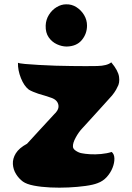

<svg xmlns="http://www.w3.org/2000/svg" viewBox="-20 -858 612 887"><path d="M382 -740Q382 -702 358 -673Q334 -644 288 -643Q266 -643 243 -653.5Q220 -664 205 -685.5Q190 -707 191 -740Q192 -767 206 -789.5Q220 -812 241.5 -825Q263 -838 285 -838Q311 -839 333 -825Q355 -811 368.5 -788.5Q382 -766 382 -740ZM487 -405Q482 -399 464.5 -380Q447 -361 426 -337.5Q405 -314 386 -293.5Q367 -273 359 -264Q343 -247 329.5 -222Q316 -197 317 -181Q317 -170 331 -161Q345 -152 358 -150Q372 -147 396 -145.5Q420 -144 447 -146.5Q474 -149 496 -156Q508 -146 508.5 -126Q509 -106 500 -83Q491 -60 473.5 -40.5Q456 -21 431 -12Q411 -4 375 1Q339 6 296.5 8Q254 10 212 8Q170 6 136.5 -0.5Q103 -7 86 -19Q67 -33 54 -54Q41 -75 39.5 -100Q38 -125 53 -149.5Q68 -174 105 -194Q131 -223 166 -260.5Q201 -298 232 -332L237 -337Q253 -355 250 -372Q246 -396 217.5 -406Q189 -416 157 -425Q145 -429 133 -434Q121 -439 113 -444Q91 -461 76.5 -497.5Q62 -534 63 -568Q69 -565 95.5 -562.5Q122 -560 159.5 -558Q197 -556 237 -554.5Q277 -553 311 -553Q383 -552 429 -553Q475 -554 494 -570Q526 -532 530 -503Q534 -474 522 -455Q518 -445 508 -430.5Q498 -416 487 -405Z"/></svg>

Font: Potta One
Style: Regular
Weight: 400
Designer: 108,108go
Foundry: Font Zone 108
Version: Version 1.000